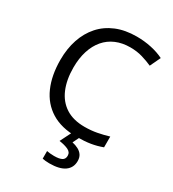

<svg xmlns="http://www.w3.org/2000/svg" viewBox="-226 -845 1084 1205"><g transform="rotate(30 316.0 -242.0)"><path d="M403 -645Q346 -645 300 -625.5Q254 -606 222 -568.5Q190 -531 173 -477.5Q156 -424 156 -357Q156 -269 183.5 -204Q211 -139 265.5 -104Q320 -69 402 -69Q449 -69 491 -77Q533 -85 573 -97V-19Q533 -4 490.5 3Q448 10 389 10Q280 10 207 -35Q134 -80 97.5 -163Q61 -246 61 -358Q61 -439 83.5 -506Q106 -573 149.5 -622Q193 -671 257 -697.5Q321 -724 404 -724Q459 -724 510 -713Q561 -702 601 -682L565 -606Q532 -621 491.5 -633Q451 -645 403 -645ZM473 139Q473 187 436 213.5Q399 240 325 240Q310 240 296.5 238.5Q283 237 275 235V180Q284 182 299 183.5Q314 185 328 185Q364 185 383 175.5Q402 166 402 141Q402 115 375.5 103Q349 91 311 86L354 0H412L386 53Q410 58 430 68.5Q450 79 461.5 96Q473 113 473 139Z"/></g></svg>

Font: Noto Sans Myanmar
Style: Regular
Weight: 400
Designer: Monotype Design Team
Foundry: Monotype Imaging Inc.
Version: Version 2.107